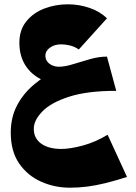

<svg xmlns="http://www.w3.org/2000/svg" viewBox="-20 -450 630 892"><path d="M304 422Q234 422 171 394Q108 366 69 309.5Q30 253 30 166Q30 96 58.5 41Q87 -14 136.5 -56Q186 -98 249 -128L450 -140L520 -28Q385 -28 300.5 -0.5Q216 27 176.5 68Q137 109 137 148Q137 173 147 190.5Q157 208 174.5 219.5Q192 231 215 236.5Q238 242 265 242Q305 242 363.5 226.5Q422 211 480 176L570 372Q514 390 469 401Q424 412 384.5 417Q345 422 304 422ZM520 -28 355 -45Q262 -45 198.5 -69Q135 -93 102.5 -139.5Q70 -186 70 -251Q70 -311 102.5 -351Q135 -391 186.5 -410.5Q238 -430 295 -430Q347 -430 395.5 -413.5Q444 -397 477 -365L346 -220Q328 -233 306 -238.5Q284 -244 264 -244Q234 -244 212.5 -229Q191 -214 191 -191Q191 -175 200 -163.5Q209 -152 223.5 -146Q238 -140 254 -140Q282 -140 320 -152Q358 -164 399 -175.5Q440 -187 477 -187Z"/></svg>

Font: Marhey
Style: Bold
Weight: 700
Designer: Nur Syamsi & Bustanul Arifin
Foundry: Namelatype
Version: Version 1.000